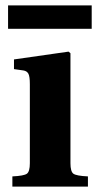

<svg xmlns="http://www.w3.org/2000/svg" viewBox="-20 -694 361 714"><path d="M10 -587V-674H321V-587ZM26 0V-38Q69 -40 80 -48Q91 -56 91 -87V-381Q91 -410 85.5 -420Q80 -430 67 -432L32 -437V-473L235 -502L242 -496V-87Q242 -56 253 -48Q264 -40 307 -38V0Z"/></svg>

Font: Heuristica
Style: Bold
Weight: 700
Version: Version 1.0.2